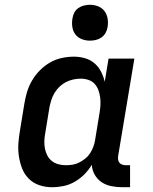

<svg xmlns="http://www.w3.org/2000/svg" viewBox="-20 -775 640 803"><path d="M198 8Q170 8 144.5 -0.5Q119 -9 100.5 -27.5Q82 -46 72.5 -70.5Q63 -95 59 -121.5Q55 -148 57 -176Q59 -204 64 -232L82 -342Q86 -367 93.5 -391.5Q101 -416 114.5 -439Q128 -462 147.5 -481.5Q167 -501 190 -514Q213 -527 238.5 -532.5Q264 -538 289 -538Q313 -538 335.5 -531.5Q358 -525 375 -510.5Q392 -496 402.5 -475.5Q413 -455 418 -433L434 -530H542L474 -122Q473 -114 474 -107Q475 -100 479.5 -94.5Q484 -89 491 -86.5Q498 -84 506 -84H524V8H491Q468 8 445.5 3.5Q423 -1 405 -13Q387 -25 376 -44.5Q365 -64 364 -86Q351 -64 332.5 -45.5Q314 -27 292 -14.5Q270 -2 246 3Q222 8 198 8ZM256 -84Q271 -84 285 -86.5Q299 -89 312.5 -96Q326 -103 338 -113Q350 -123 358 -136Q366 -149 371 -163Q376 -177 378 -191L396 -301Q399 -318 400 -334.5Q401 -351 399 -367Q397 -383 391.5 -398Q386 -413 375.5 -424.5Q365 -436 349.5 -441Q334 -446 317 -446Q302 -446 286 -442.5Q270 -439 255.5 -431.5Q241 -424 229 -412.5Q217 -401 208.5 -387Q200 -373 195 -357.5Q190 -342 187 -327L169 -217Q166 -201 165.5 -184.5Q165 -168 168 -153Q171 -138 178 -124.5Q185 -111 197 -101.5Q209 -92 224.5 -88Q240 -84 256 -84Q256 -84 256 -84Q256 -84 256 -84ZM356 -605Q338 -605 321.5 -611.5Q305 -618 295 -631.5Q285 -645 282.5 -662.5Q280 -680 283 -698Q285 -711 291 -722.5Q297 -734 308 -741.5Q319 -749 331.5 -752Q344 -755 356 -755Q374 -755 390.5 -748.5Q407 -742 417 -728.5Q427 -715 430 -697.5Q433 -680 430 -662Q428 -649 421.5 -637.5Q415 -626 404.5 -618.5Q394 -611 381.5 -608Q369 -605 356 -605Z"/></svg>

Font: Iosevka Slab Semibold Extended
Style: Italic
Weight: 600
Width: 7
Italic angle: -9°
Monospace: yes
Designer: Belleve Invis
Foundry: Belleve Invis
Version: Version 11.1.0; ttfautohint (v1.8.3)